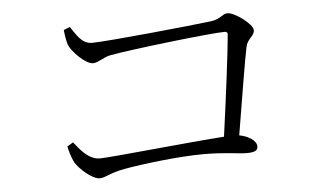

<svg xmlns="http://www.w3.org/2000/svg" viewBox="-42 -670 1084 640"><g transform="rotate(-5 500.0 -350.5)"><path d="M169 -210C171 -199 179 -171 187 -156C200 -133 243 -95 267 -95C288 -95 299 -109 353 -119C414 -130 537 -145 619 -145C693 -145 734 -136 763 -136C790 -136 800 -141 800 -156C800 -174 773 -192 743 -197C763 -317 784 -448 793 -489C798 -515 822 -523 822 -542C822 -563 763 -606 739 -606C722 -606 715 -588 681 -584C619 -576 330 -547 281 -547C246 -547 229 -582 212 -606L191 -598C192 -585 196 -559 200 -548C208 -526 253 -479 279 -479C295 -479 316 -496 336 -500C408 -514 681 -545 724 -545C731 -545 735 -542 734 -534C729 -476 709 -319 692 -197C585 -190 310 -161 274 -161C236 -161 210 -196 189 -222Z"/></g></svg>

Font: Kiri Minchoo Light
Style: Regular
Weight: 300
Designer: Ryoko NISHIZUKA 西塚涼子 (kana & ideographs); Frank Grießhammer (Latin, Greek & Cyrillic);
akenotsuki.com/eyeben/fonts/ (U+
Foundry: Adobe
akenotsuki.com/eyeben/fonts/
Version: Version 4.002;hotconv 1.0.119;makeotfexe 2.5.65604